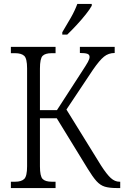

<svg xmlns="http://www.w3.org/2000/svg" viewBox="-20 -951 628 971"><path d="M295 -776V-788Q317 -824 338 -861Q359 -898 371 -931H444V-922Q435 -905 414 -878.5Q393 -852 367.5 -824.5Q342 -797 320 -776ZM35 0V-32H57Q88 -32 102.5 -46Q117 -60 117 -110V-605Q117 -655 102.5 -668.5Q88 -682 56 -682H35V-714H261V-682H241Q209 -682 195.5 -668.5Q182 -655 182 -604V-394H268L391 -584Q416 -622 424.5 -637.5Q433 -653 433 -663Q433 -675 421.5 -679Q410 -683 384 -683V-714H560V-683Q529 -683 506 -664.5Q483 -646 450 -598L316 -397L491 -114Q520 -69 540.5 -50.5Q561 -32 584 -32H588V0H571Q533 0 510 -7Q487 -14 468 -35Q449 -56 424 -97L267 -353H182V-110Q182 -60 195.5 -46Q209 -32 242 -32H261V0Z"/></svg>

Font: Noto Serif Condensed Light
Style: Regular
Weight: 300
Width: 3
Designer: Monotype Design Team
Foundry: Monotype Imaging Inc.
Version: Version 2.013